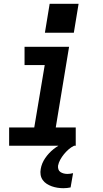

<svg xmlns="http://www.w3.org/2000/svg" viewBox="-20 -766 540 1009"><path d="M28 0V-96H160L215 -424H109V-520H343L273 -96H378V0ZM313 223Q297 223 281.5 220.5Q266 218 252 213Q238 208 225.5 200Q213 192 204.5 180Q196 168 193.5 153Q191 138 194 122Q199 92 217.5 65Q236 38 261 18Q286 -2 315 -14.5Q344 -27 374 -33L369 0Q353 8 340 19.5Q327 31 316 44.5Q305 58 296.5 73.5Q288 89 285 105Q284 115 287 124Q290 133 297.5 138Q305 143 314.5 145.5Q324 148 334 148Q341 148 348.5 147Q356 146 364 144L351 219Q342 221 332 222Q322 223 313 223ZM368 -594H216L241 -746H393Z"/></svg>

Font: Iosevka SS04 Oblique
Style: Bold
Weight: 700
Italic angle: -9°
Monospace: yes
Designer: Belleve Invis
Foundry: Belleve Invis
Version: Version 19.0.0; ttfautohint (v1.8.4)